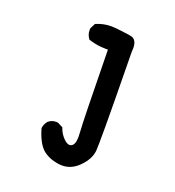

<svg xmlns="http://www.w3.org/2000/svg" viewBox="-116 -570 732 803"><g transform="rotate(20 250.0 -168.0)"><path d="M163.6 -22Q167.5 -22 171.9 -21.5L195.8 -9.3L196.8 -6.3Q204.6 17.1 223.1 35.6Q237.8 49.8 249 49.8Q261.2 49.8 268.1 35.6Q272.9 24.9 272.9 2.9Q272.9 -6.3 272 -18.1Q268.6 -57.6 263.7 -379.9Q261.7 -379.9 254.2 -379.9Q246.6 -379.9 232.9 -380.9Q205.1 -383.3 176.8 -392.6Q170.9 -400.9 168 -407.7Q163.6 -418.5 163.6 -430.7Q163.6 -434.1 164.1 -438.5L175.8 -461.9L178.7 -463.4Q210 -476.6 244.6 -476.6Q262.2 -476.6 301.8 -471.2Q332.5 -467.3 339.4 -464.8Q361.3 -456.5 361.3 -421.4Q361.3 -413.6 360.4 -404.8Q363.8 -164.1 363.8 -71.8Q363.8 20.5 362.3 35.2Q357.9 73.7 322.3 108.9Q290 141.1 249 141.1Q231.4 141.1 211.4 135.7Q184.1 128.4 164.1 112.8Q133.8 88.4 115.2 23.9V22.5Q117.7 4.4 129.4 -9.3Q143.6 -22 163.6 -22Z"/></g></svg>

Font: Bakudai
Style: Bold
Weight: 700
Version: Version 1.48